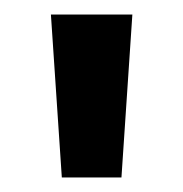

<svg xmlns="http://www.w3.org/2000/svg" viewBox="-20 -720 252 264"><path d="M147 -476H65L50 -700H162Z"/></svg>

Font: Bebas Kai
Style: Regular
Weight: 400
Designer: Ryoichi Tsunekawa
Foundry: Dharma Type
Version: Version 1.001;PS 001.001;hotconv 1.0.70;makeotf.lib2.5.58329